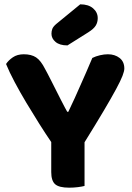

<svg xmlns="http://www.w3.org/2000/svg" viewBox="-20 -861 609 888"><path d="M555 -544Q555 -532 546.5 -510Q538 -488 517 -449Q496 -410 460.5 -350Q425 -290 371 -203V-1Q360 2 340.5 4.5Q321 7 300 7Q253 7 235 -9Q217 -25 217 -65V-204Q191 -242 161 -289.5Q131 -337 102 -385.5Q73 -434 48 -481Q23 -528 8 -565Q19 -582 39.5 -596Q60 -610 90 -610Q125 -610 147 -595.5Q169 -581 189 -541Q191 -538 199 -522.5Q207 -507 217.5 -486.5Q228 -466 240 -442Q252 -418 262.5 -397.5Q273 -377 281 -362Q289 -347 291 -344H296Q312 -377 325.5 -407Q339 -437 352 -466.5Q365 -496 378.5 -526.5Q392 -557 407 -593Q423 -601 442.5 -605.5Q462 -610 479 -610Q511 -610 533 -593Q555 -576 555 -544ZM351 -841Q389 -841 410.5 -822.5Q432 -804 432 -777Q432 -758 423 -743Q414 -728 389 -712L292 -651Q256 -651 237 -667Q218 -683 218 -705Q218 -717 222 -727.5Q226 -738 240 -750Z"/></svg>

Font: Baloo Da 2
Style: Bold
Weight: 700
Designer: Noopur Datye, Sulekha Rajkumar and Ek Type
Foundry: Ek Type
Version: Version 1.640;hotconv 1.0.111;makeotfexe 2.5.65597; ttfautoh